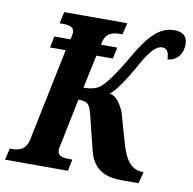

<svg xmlns="http://www.w3.org/2000/svg" viewBox="-100 -801 884 881"><g transform="rotate(10 342.0 -360.0)"><path d="M-20 0H273L284 -54H273C240 -54 215 -58 215 -86C215 -98 219 -111 221 -120L264 -330C312 -330 318 -316 332 -259L370 -106C393 -21 452 0 525 0H602L616 -54H613C551 -54 525 -108 506 -177L468 -310C448 -354 428 -378 401 -382C424 -400 458 -446 502 -524C533 -581 566 -633 602 -633C628 -633 634 -606 634 -583C674 -584 704 -617 704 -665C704 -699 686 -720 643 -720C575 -720 526 -671 463 -560C408 -466 376 -427 357 -411C341 -396 315 -388 277 -388L310 -543H387L398 -596H322L323 -600C331 -653 366 -660 401 -660H411L424 -714H130L118 -660H128C162 -660 186 -656 186 -628C186 -622 184 -612 180 -596H105L94 -543H167L78 -112C67 -61 35 -54 3 -54H-7Z"/></g></svg>

Font: Noto Serif Condensed Extra
Style: Italic
Weight: 800
Width: 3
Italic angle: -12°
Designer: Monotype Design Team
Foundry: Monotype Imaging Inc.
Version: Version 1.901